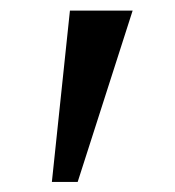

<svg xmlns="http://www.w3.org/2000/svg" viewBox="-20 -846 340 372"><path d="M237 -825.5 130.5 -493.5H80.5L115.5 -825.5Z"/></svg>

Font: Merriweather 24pt
Style: Regular
Weight: 400
Designer: Eben Sorkin
Foundry: Eben Sorkin
Version: Version 2.100